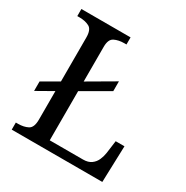

<svg xmlns="http://www.w3.org/2000/svg" viewBox="-164 -849 951 984"><g transform="rotate(30 311.5 -357.0)"><path d="M38 0V-42H51Q85 -42 109 -54.5Q133 -67 133 -114V-283L38 -229V-285L133 -340V-600Q133 -647 109 -659.5Q85 -672 51 -672H38V-714H329V-672H316Q283 -672 258.5 -660Q234 -648 234 -604V-398L390 -489V-431L234 -341V-50H431Q461 -50 479.5 -63.5Q498 -77 507 -98Q516 -119 519 -140L529 -215H581L574 0Z"/></g></svg>

Font: Noto Serif Makasar
Style: Regular
Weight: 400
Designer: Sérgio Martins
Version: Version 1.001; ttfautohint (v1.8.4.7-5d5b)